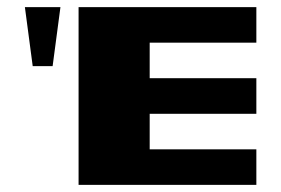

<svg xmlns="http://www.w3.org/2000/svg" viewBox="-20 -520 791 540"><path d="M201 -500H701V-400H401V-300H701V-200H401V-100H701V0H201ZM50 -500H150L128 -334H72Z"/></svg>

Font: Tokeely Brookings
Style: Regular
Weight: 400
Designer: Peter Wiegel
Foundry: Peter Wiegel
Version: Version 2.001